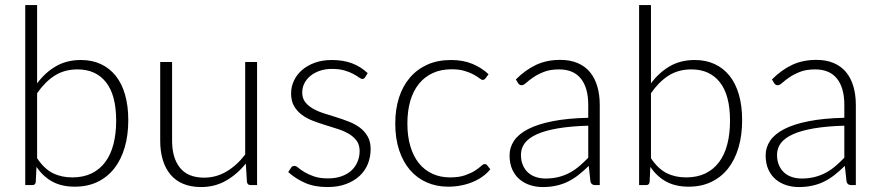

<svg xmlns="http://www.w3.org/2000/svg" viewBox="-20 -748 3556 776"><path d="M82 0V-727.5H130V-411Q162.5 -455 206 -480.2Q249.5 -505.5 307 -505.5Q352 -505.5 387.5 -489Q423 -472.5 447.8 -441.5Q472.5 -410.5 485.5 -365.2Q498.5 -320 498.5 -262.5Q498.5 -202 484 -152.2Q469.5 -102.5 441.8 -67.2Q414 -32 374 -12.8Q334 6.5 282.5 6.5Q229.5 6.5 192 -13.8Q154.5 -34 127.5 -73.5L124.5 -12.5Q123 0 111 0ZM293.5 -467.5Q240 -467.5 200.5 -442Q161 -416.5 130 -371V-108.5Q159 -65.5 193.5 -48.2Q228 -31 272 -31Q316.5 -31 349.8 -47Q383 -63 405.2 -92.8Q427.5 -122.5 438.5 -165Q449.5 -207.5 449.5 -260.5Q449.5 -363.5 408.5 -415.5Q367.5 -467.5 293.5 -467.5Z M675.5 -497.5V-179.5Q675.5 -109.5 707.5 -69.8Q739.5 -30 805 -30Q853.5 -30 895.5 -54.8Q937.5 -79.5 971 -123.5V-497.5H1019V0H992.5Q980 0 978 -13L973.5 -87Q939 -44 893.8 -18Q848.5 8 793 8Q751.5 8 720.5 -5Q689.5 -18 669 -42.5Q648.5 -67 638 -101.5Q627.5 -136 627.5 -179.5V-497.5Z M1456 -436Q1452 -429 1444.5 -429Q1439 -429 1430.5 -435.2Q1422 -441.5 1407.8 -449.2Q1393.5 -457 1372.5 -463.2Q1351.5 -469.5 1321.5 -469.5Q1294.5 -469.5 1272.2 -461.8Q1250 -454 1234.2 -441Q1218.5 -428 1210 -410.8Q1201.5 -393.5 1201.5 -374.5Q1201.5 -351 1213.5 -335.5Q1225.5 -320 1244.8 -309Q1264 -298 1289 -290Q1314 -282 1339.8 -274Q1365.5 -266 1390.5 -256.2Q1415.5 -246.5 1434.8 -232Q1454 -217.5 1466 -196.5Q1478 -175.5 1478 -145.5Q1478 -113 1466.5 -85Q1455 -57 1432.8 -36.5Q1410.5 -16 1378 -4Q1345.5 8 1303.5 8Q1251 8 1213 -8.8Q1175 -25.5 1145 -52.5L1156 -69.5Q1158.5 -73.5 1161.8 -75.5Q1165 -77.5 1170.5 -77.5Q1177 -77.5 1186.2 -69.5Q1195.5 -61.5 1211 -52.2Q1226.5 -43 1249.2 -35Q1272 -27 1305.5 -27Q1337 -27 1361 -35.8Q1385 -44.5 1401 -59.5Q1417 -74.5 1425.2 -94.8Q1433.5 -115 1433.5 -137.5Q1433.5 -162.5 1421.5 -179Q1409.5 -195.5 1390 -207Q1370.5 -218.5 1345.8 -226.5Q1321 -234.5 1295 -242.5Q1269 -250.5 1244.2 -260Q1219.5 -269.5 1200 -284Q1180.5 -298.5 1168.5 -319.2Q1156.5 -340 1156.5 -371Q1156.5 -397.5 1168 -422Q1179.5 -446.5 1200.8 -465Q1222 -483.5 1252.5 -494.5Q1283 -505.5 1321 -505.5Q1366.5 -505.5 1401.8 -492.5Q1437 -479.5 1466 -452.5Z M1942 -431Q1939.5 -428.5 1937.2 -426.8Q1935 -425 1931 -425Q1926 -425 1917.5 -431.8Q1909 -438.5 1894.5 -446.5Q1880 -454.5 1858.2 -461.2Q1836.5 -468 1805.5 -468Q1762.5 -468 1729.2 -452.8Q1696 -437.5 1673 -409Q1650 -380.5 1638.2 -340Q1626.5 -299.5 1626.5 -249Q1626.5 -196.5 1638.8 -156Q1651 -115.5 1673.5 -87.8Q1696 -60 1728 -45.5Q1760 -31 1799 -31Q1835 -31 1859.2 -39.5Q1883.5 -48 1899.2 -58Q1915 -68 1924 -76.5Q1933 -85 1939 -85Q1945 -85 1949 -80L1961.5 -64Q1950 -49 1932.5 -36Q1915 -23 1893 -13.5Q1871 -4 1845.2 1.2Q1819.5 6.5 1791.5 6.5Q1744 6.5 1704.8 -10.8Q1665.5 -28 1637.2 -60.8Q1609 -93.5 1593.2 -141Q1577.5 -188.5 1577.5 -249Q1577.5 -306 1592.5 -353Q1607.5 -400 1636.5 -434Q1665.5 -468 1707.2 -486.8Q1749 -505.5 1803 -505.5Q1851.5 -505.5 1889 -490Q1926.5 -474.5 1954.5 -448Z M2385 0Q2370 0 2366.5 -14L2359.5 -77.5Q2339 -57.5 2318.8 -41.5Q2298.5 -25.5 2276.5 -14.5Q2254.5 -3.5 2229 2.2Q2203.5 8 2173 8Q2147.5 8 2123.5 0.5Q2099.5 -7 2080.8 -22.5Q2062 -38 2050.8 -62.2Q2039.5 -86.5 2039.5 -120.5Q2039.5 -152 2057.5 -179Q2075.5 -206 2114 -226Q2152.5 -246 2212.8 -258Q2273 -270 2357.5 -272V-324Q2357.5 -393 2327.8 -430.2Q2298 -467.5 2239.5 -467.5Q2203.5 -467.5 2178.2 -457.5Q2153 -447.5 2135.5 -435.5Q2118 -423.5 2107 -413.5Q2096 -403.5 2088.5 -403.5Q2083 -403.5 2079.5 -406Q2076 -408.5 2073.5 -412.5L2065 -427Q2104 -466 2147 -486Q2190 -506 2244.5 -506Q2284.5 -506 2314.5 -493.2Q2344.5 -480.5 2364.2 -456.8Q2384 -433 2394 -399.2Q2404 -365.5 2404 -324V0ZM2185 -26.5Q2214 -26.5 2238.2 -32.8Q2262.5 -39 2283.2 -50.2Q2304 -61.5 2322 -77Q2340 -92.5 2357.5 -110.5V-240Q2286.5 -238 2235 -229.2Q2183.5 -220.5 2150.2 -205.5Q2117 -190.5 2101.2 -169.8Q2085.5 -149 2085.5 -122.5Q2085.5 -97.5 2093.8 -79.2Q2102 -61 2115.8 -49.2Q2129.5 -37.5 2147.5 -32Q2165.5 -26.5 2185 -26.5Z M2563 0V-727.5H2611V-411Q2643.5 -455 2687 -480.2Q2730.5 -505.5 2788 -505.5Q2833 -505.5 2868.5 -489Q2904 -472.5 2928.8 -441.5Q2953.5 -410.5 2966.5 -365.2Q2979.5 -320 2979.5 -262.5Q2979.5 -202 2965 -152.2Q2950.5 -102.5 2922.8 -67.2Q2895 -32 2855 -12.8Q2815 6.5 2763.5 6.5Q2710.5 6.5 2673 -13.8Q2635.5 -34 2608.5 -73.5L2605.5 -12.5Q2604 0 2592 0ZM2774.5 -467.5Q2721 -467.5 2681.5 -442Q2642 -416.5 2611 -371V-108.5Q2640 -65.5 2674.5 -48.2Q2709 -31 2753 -31Q2797.5 -31 2830.8 -47Q2864 -63 2886.2 -92.8Q2908.5 -122.5 2919.5 -165Q2930.5 -207.5 2930.5 -260.5Q2930.5 -363.5 2889.5 -415.5Q2848.5 -467.5 2774.5 -467.5Z M3420 0Q3405 0 3401.5 -14L3394.5 -77.5Q3374 -57.5 3353.8 -41.5Q3333.5 -25.5 3311.5 -14.5Q3289.5 -3.5 3264 2.2Q3238.5 8 3208 8Q3182.5 8 3158.5 0.5Q3134.5 -7 3115.8 -22.5Q3097 -38 3085.8 -62.2Q3074.5 -86.5 3074.5 -120.5Q3074.5 -152 3092.5 -179Q3110.5 -206 3149 -226Q3187.5 -246 3247.8 -258Q3308 -270 3392.5 -272V-324Q3392.5 -393 3362.8 -430.2Q3333 -467.5 3274.5 -467.5Q3238.5 -467.5 3213.2 -457.5Q3188 -447.5 3170.5 -435.5Q3153 -423.5 3142 -413.5Q3131 -403.5 3123.5 -403.5Q3118 -403.5 3114.5 -406Q3111 -408.5 3108.5 -412.5L3100 -427Q3139 -466 3182 -486Q3225 -506 3279.5 -506Q3319.5 -506 3349.5 -493.2Q3379.5 -480.5 3399.2 -456.8Q3419 -433 3429 -399.2Q3439 -365.5 3439 -324V0ZM3220 -26.5Q3249 -26.5 3273.2 -32.8Q3297.5 -39 3318.2 -50.2Q3339 -61.5 3357 -77Q3375 -92.5 3392.5 -110.5V-240Q3321.5 -238 3270 -229.2Q3218.5 -220.5 3185.2 -205.5Q3152 -190.5 3136.2 -169.8Q3120.5 -149 3120.5 -122.5Q3120.5 -97.5 3128.8 -79.2Q3137 -61 3150.8 -49.2Q3164.5 -37.5 3182.5 -32Q3200.5 -26.5 3220 -26.5Z"/></svg>

Font: Lato Light
Style: Regular
Weight: 300
Designer: Lukasz Dziedzic
Foundry: tyPoland Lukasz Dziedzic
Version: Version 2.007; 2014-02-27